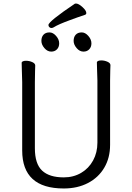

<svg xmlns="http://www.w3.org/2000/svg" viewBox="-20 -1052 750 1090"><path d="M531 -658 530 -697Q530 -703 537 -706Q544 -709 555 -709Q573 -709 590 -701.5Q607 -694 607 -682Q607 -666 606 -654L605 -594V-230Q605 -156 572 -100Q539 -44 479.5 -13Q420 18 342 18Q106 18 106 -198V-586Q106 -613 104 -655L103 -695Q103 -701 110 -704Q117 -707 128 -707Q146 -707 163 -699.5Q180 -692 180 -680Q180 -662 179 -649L178 -584V-210Q178 -122 219 -83.5Q260 -45 342 -45Q397 -45 440.5 -70.5Q484 -96 508.5 -141Q533 -186 533 -242V-595ZM398 -820Q398 -842 410 -855Q422 -868 444 -868Q464 -868 481.5 -848Q499 -828 499 -806Q499 -785 486.5 -772Q474 -759 454 -759Q432 -759 415 -779Q398 -799 398 -820ZM261 -868Q281 -868 298.5 -848Q316 -828 316 -806Q316 -785 303.5 -772Q291 -759 271 -759Q249 -759 232 -779Q215 -799 215 -820Q215 -842 227 -855Q239 -868 261 -868ZM419 -953Q408 -949 376.5 -937.5Q345 -926 322 -916Q299 -906 283 -896Q277 -893 272 -893Q265 -893 260 -898Q255 -903 255 -910Q255 -930 405 -1031Q407 -1032 411 -1032Q426 -1032 448 -1012Q470 -992 470 -978Q470 -971 463 -968Z"/></svg>

Font: Moon Stars Kai T
Style: Regular
Weight: 400
Designer: GuiWonder
Version: Version 1.101